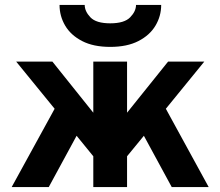

<svg xmlns="http://www.w3.org/2000/svg" viewBox="-20 -762 898 782"><path d="M27.5 0 202.5 -319 46 -511H193.5L360 -303V-511H497.5V-303L664.5 -511H812L655.5 -319L830 0H679.5L566 -209L497.5 -125.5V0H360V-125.5L292 -209L178.5 0ZM429 -571Q360.5 -571 314.5 -594.8Q268.5 -618.5 245.5 -657.5Q222.5 -696.5 222.5 -742H325Q325 -716 348.2 -691.5Q371.5 -667 429 -667Q486.5 -667 510.2 -691.5Q534 -716 534 -742H636.5Q636.5 -696.5 613.2 -657.5Q590 -618.5 543.8 -594.8Q497.5 -571 429 -571Z"/></svg>

Font: Overpass ExtraBold
Style: Regular
Weight: 800
Designer: Delve Withrington, Dave Bailey, Thomas Jockin
Foundry: Delve Fonts LLC
Version: Version 4.000; ttfautohint (v1.8.3)